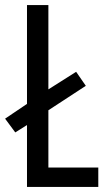

<svg xmlns="http://www.w3.org/2000/svg" viewBox="-27 -734 426 754"><path d="M79 0H359V-76H163V-301L310 -397L272 -452L163 -383V-714H79V-326L-7 -268L33 -214L79 -243Z"/></svg>

Font: Noto Sans UI Condensed
Style: Regular
Weight: 400
Width: 3
Designer: Monotype Design Team
Foundry: Monotype Imaging Inc.
Version: Version 1.901